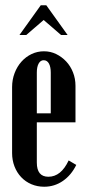

<svg xmlns="http://www.w3.org/2000/svg" viewBox="-20 -700 326 730"><path d="M26 -369Q26 -397 35.5 -422Q45 -447 61.5 -465.5Q78 -484 100 -494.5Q122 -505 147 -505Q172 -505 193.5 -494.5Q215 -484 231.5 -466.5Q248 -449 257.5 -425Q267 -401 267 -374V-235H120V-82Q120 -28 164 -28Q212 -28 241 -90L270 -73Q251 -34 219 -12Q187 10 148 10Q122 10 99.5 0.5Q77 -9 60.5 -26.5Q44 -44 35 -67.5Q26 -91 26 -118ZM173 -269V-424Q173 -446 166 -458.5Q159 -471 146 -471Q134 -471 127 -458.5Q120 -446 120 -424V-269ZM135 -680H156L237 -567H212L146 -624L80 -567H54Z"/></svg>

Font: Moniqa ExtBd Cond Paragraph
Style: Regular
Weight: 800
Width: 3
Designer: Rajesh Rajput
Foundry: Rajesh Rajput
Version: Version 1.000